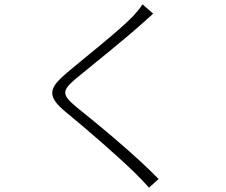

<svg xmlns="http://www.w3.org/2000/svg" viewBox="-20 -811 1040 885"><path d="M686 -748 637 -791C628 -776 606 -750 592 -735C524 -665 364 -540 290 -477C206 -406 192 -369 284 -294C378 -217 532 -84 609 -7C630 14 650 35 667 54L711 14C603 -97 434 -236 333 -317C263 -375 265 -393 329 -448C407 -512 558 -633 629 -697C641 -708 671 -735 686 -748Z"/></svg>

Font: Noto Sans KR Light
Style: Regular
Weight: 300
Designer: Ryoko NISHIZUKA 西塚涼子 (kana, bopomofo & ideographs); Paul D. Hunt (Latin, Greek & Cyrillic); Sandoll Communications 산돌커뮤니
Foundry: Adobe
Version: Version 2.004;hotconv 1.0.118;makeotfexe 2.5.65603